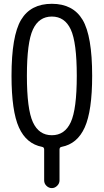

<svg xmlns="http://www.w3.org/2000/svg" viewBox="-20 -760 540 1000"><path d="M348.6 -606.4Q317.4 -673.8 250 -673.8Q182.6 -673.8 151.4 -606.4Q120.1 -539.1 120.1 -365.2Q120.1 -191.4 151.4 -123.5Q182.6 -55.7 250 -55.7Q317.4 -55.7 348.6 -123.5Q379.9 -191.4 379.9 -365.2Q379.9 -539.1 348.6 -606.4ZM199.2 4.9Q117.2 -10.7 78.6 -96.2Q40 -181.6 40 -365.2Q40 -573.2 89.8 -656.7Q139.6 -740.2 250 -740.2Q360.4 -740.2 410.2 -656.7Q460 -573.2 460 -365.2Q460 -182.6 421.4 -96.7Q382.8 -10.7 300.8 4.9Q290 6.8 290 18.6V179.7Q290 195.3 277.8 207.5Q265.6 219.7 250 219.7Q234.4 219.7 222.2 208Q210 196.3 210 179.7V18.6Q210 6.8 199.2 4.9Z"/></svg>

Font: Rounded-X Mgen+ 1mn regular
Style: Regular
Weight: 400
Designer: [Source Han Sans]
Ryoko NISHIZUKA  (kana & ideographs); Paul D. Hunt (Latin, Greek & Cyrillic); Wenlong ZHANG  (bopomofo
Version: Version 1.059.20150602